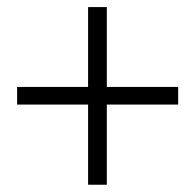

<svg xmlns="http://www.w3.org/2000/svg" viewBox="-20 -630 540 531"><path d="M223.6 -119.1V-340.8H27.3V-389.6H223.6V-610.4H275.4V-389.6H472.7V-340.8H275.4V-119.1Z"/></svg>

Font: GenEi Gothic M Light
Style: Regular
Weight: 300
Designer: o_tamon (Modified); [Source Han Sans]
Ryoko NISHIZUKA  (kana & ideographs); Paul D. Hunt (Latin, Greek & Cyrillic); Wenl
Version: Version 1.1a;Original Version 1.004